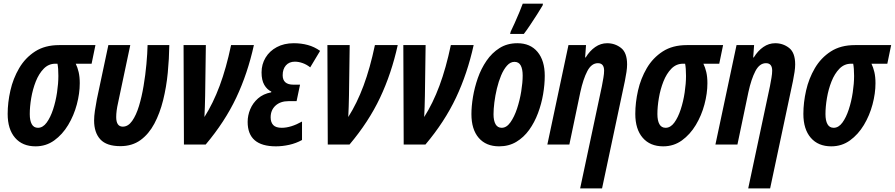

<svg xmlns="http://www.w3.org/2000/svg" viewBox="-20 -792 4903 1052"><path d="M174.8 9.8Q103 9.8 62.5 -37.1Q22 -84 22 -168Q22 -230 36.9 -295.9Q51.8 -361.8 85 -418.5Q118.2 -475.1 172.1 -510Q226.1 -544.9 304.2 -544.9H502.9L481.9 -442.9H395Q404.8 -422.9 410.9 -397Q417 -371.1 417 -335.9Q417 -280.3 400.9 -219.7Q384.8 -159.2 353.5 -107.2Q322.3 -55.2 277.3 -22.7Q232.4 9.8 174.8 9.8ZM188 -91.8Q214.8 -91.8 235.6 -120.1Q256.3 -148.4 270.8 -192.4Q285.2 -236.3 292.5 -285.4Q299.8 -334.5 299.8 -376Q299.8 -397.5 298.6 -414.1Q297.4 -430.7 294.9 -442.9H283.2Q246.1 -442.9 219.5 -415.5Q192.9 -388.2 176 -345.5Q159.2 -302.7 151.1 -255.1Q143.1 -207.5 143.1 -167Q143.1 -131.3 154.1 -111.6Q165 -91.8 188 -91.8Z M639.6 8.8Q564 8.8 529.8 -28.3Q495.6 -65.4 495.6 -131.8Q495.6 -155.3 500 -185.3Q504.4 -215.3 510.7 -248L573.7 -544.9H693.8L627 -229Q616.7 -184.1 616.7 -150.9Q616.7 -98.1 652.8 -98.1Q682.1 -98.1 704.1 -129.4Q726.1 -160.6 741.5 -211.2Q756.8 -261.7 766.8 -321.8Q776.9 -381.8 782.2 -440.4Q787.6 -499 788.6 -544.9H907.7Q906.7 -470.7 899.2 -392.8Q891.6 -314.9 873.8 -243.2Q856 -171.4 825.7 -114.5Q795.4 -57.6 749.8 -24.4Q704.1 8.8 639.6 8.8Z M987.8 0 985.8 -544.9H1107.9L1104 -267.1Q1103.5 -237.8 1102.5 -208Q1101.6 -178.2 1100.1 -150.9Q1147.9 -226.1 1183.8 -322.5Q1219.7 -418.9 1246.1 -544.9H1371.1Q1336.9 -389.2 1274.4 -256.8Q1211.9 -124.5 1106.9 0Z M1491.7 9.8Q1336.9 9.8 1336.9 -124Q1336.9 -159.7 1351.1 -193.6Q1365.2 -227.5 1393.8 -252.7Q1422.4 -277.8 1465.8 -286.1L1466.8 -290Q1442.9 -301.3 1428 -327.1Q1413.1 -353 1413.1 -395Q1413.1 -439.9 1435.1 -476.3Q1457 -512.7 1496.8 -533.9Q1536.6 -555.2 1589.8 -555.2Q1630.4 -555.2 1666.5 -545.4Q1702.6 -535.6 1733.9 -513.2L1679.7 -422.9Q1660.2 -438.5 1638.2 -446.3Q1616.2 -454.1 1595.7 -454.1Q1564.5 -454.1 1546.6 -433.8Q1528.8 -413.6 1528.8 -379.9Q1528.8 -328.1 1587.9 -328.1H1624L1605 -237.8H1561Q1516.6 -237.8 1489.7 -213.4Q1462.9 -189 1462.9 -148.9Q1462.9 -122.1 1477.1 -106.9Q1491.2 -91.8 1523.9 -91.8Q1573.7 -91.8 1634.8 -126V-24.9Q1602.1 -6.8 1564.7 1.5Q1527.3 9.8 1491.7 9.8Z M1775.9 0 1773.9 -544.9H1896L1892.1 -267.1Q1891.6 -237.8 1890.6 -208Q1889.6 -178.2 1888.2 -150.9Q1936 -226.1 1971.9 -322.5Q2007.8 -418.9 2034.2 -544.9H2159.2Q2125 -389.2 2062.5 -256.8Q2000 -124.5 1895 0Z M2191.9 0 2189.9 -544.9H2312L2308.1 -267.1Q2307.6 -237.8 2306.6 -208Q2305.7 -178.2 2304.2 -150.9Q2352.1 -226.1 2387.9 -322.5Q2423.8 -418.9 2450.2 -544.9H2575.2Q2541 -389.2 2478.5 -256.8Q2416 -124.5 2311 0Z M2714.8 9.8Q2643.1 9.8 2603 -36.6Q2563 -83 2563 -167Q2563 -209.5 2571.5 -261Q2580.1 -312.5 2598.1 -364.3Q2616.2 -416 2645.8 -459.2Q2675.3 -502.4 2717.3 -528.8Q2759.3 -555.2 2814.9 -555.2Q2885.7 -555.2 2925.3 -507.6Q2964.8 -460 2964.8 -377Q2964.8 -329.1 2955.8 -275.9Q2946.8 -222.7 2927.7 -171.9Q2908.7 -121.1 2879.2 -80.1Q2849.6 -39.1 2808.6 -14.6Q2767.6 9.8 2714.8 9.8ZM2729 -91.8Q2755.4 -91.8 2776.6 -121.6Q2797.9 -151.4 2813 -197Q2828.1 -242.7 2835.9 -291.3Q2843.8 -339.8 2843.8 -377.9Q2843.8 -414.1 2833 -433.6Q2822.3 -453.1 2798.8 -453.1Q2776.4 -453.1 2758.1 -432.6Q2739.7 -412.1 2725.8 -378.9Q2711.9 -345.7 2702.6 -306.9Q2693.4 -268.1 2688.7 -231Q2684.1 -193.8 2684.1 -166Q2684.1 -130.9 2695.3 -111.3Q2706.5 -91.8 2729 -91.8ZM2774.9 -606 2778.3 -619.1Q2786.6 -635.3 2800 -665.5Q2813.5 -695.8 2826.2 -726.1Q2838.9 -756.3 2844.2 -772H2955.1L2953.1 -762.2Q2942.4 -743.7 2923.1 -713.4Q2903.8 -683.1 2883.8 -653.3Q2863.8 -623.5 2850.1 -606Z M3158.7 240.2 3277.8 -319.8Q3282.2 -343.3 3286.1 -365.7Q3290 -388.2 3290 -404.8Q3290 -445.8 3255.9 -445.8Q3220.7 -445.8 3198 -402.3Q3175.3 -358.9 3159.7 -287.1L3099.6 0H2979L3094.7 -544.9H3190.9L3186 -477.1H3189Q3211.4 -513.7 3241.5 -534.4Q3271.5 -555.2 3306.6 -555.2Q3349.6 -555.2 3382.8 -529.3Q3416 -503.4 3416 -439Q3416 -420.9 3412.6 -397.9Q3409.2 -375 3403.8 -348.1L3278.8 240.2Z M3613.8 9.8Q3542 9.8 3501.5 -37.1Q3460.9 -84 3460.9 -168Q3460.9 -230 3475.8 -295.9Q3490.7 -361.8 3523.9 -418.5Q3557.1 -475.1 3611.1 -510Q3665 -544.9 3743.2 -544.9H3941.9L3920.9 -442.9H3834Q3843.8 -422.9 3849.9 -397Q3856 -371.1 3856 -335.9Q3856 -280.3 3839.8 -219.7Q3823.7 -159.2 3792.5 -107.2Q3761.2 -55.2 3716.3 -22.7Q3671.4 9.8 3613.8 9.8ZM3627 -91.8Q3653.8 -91.8 3674.6 -120.1Q3695.3 -148.4 3709.7 -192.4Q3724.1 -236.3 3731.4 -285.4Q3738.8 -334.5 3738.8 -376Q3738.8 -397.5 3737.5 -414.1Q3736.3 -430.7 3733.9 -442.9H3722.2Q3685.1 -442.9 3658.4 -415.5Q3631.8 -388.2 3615 -345.5Q3598.1 -302.7 3590.1 -255.1Q3582 -207.5 3582 -167Q3582 -131.3 3593 -111.6Q3604 -91.8 3627 -91.8Z M4079.6 240.2 4198.7 -319.8Q4203.1 -343.3 4207 -365.7Q4210.9 -388.2 4210.9 -404.8Q4210.9 -445.8 4176.8 -445.8Q4141.6 -445.8 4118.9 -402.3Q4096.2 -358.9 4080.6 -287.1L4020.5 0H3899.9L4015.6 -544.9H4111.8L4106.9 -477.1H4109.9Q4132.3 -513.7 4162.4 -534.4Q4192.4 -555.2 4227.5 -555.2Q4270.5 -555.2 4303.7 -529.3Q4336.9 -503.4 4336.9 -439Q4336.9 -420.9 4333.5 -397.9Q4330.1 -375 4324.7 -348.1L4199.7 240.2Z M4534.7 9.8Q4462.9 9.8 4422.4 -37.1Q4381.8 -84 4381.8 -168Q4381.8 -230 4396.7 -295.9Q4411.6 -361.8 4444.8 -418.5Q4478 -475.1 4532 -510Q4585.9 -544.9 4664.1 -544.9H4862.8L4841.8 -442.9H4754.9Q4764.6 -422.9 4770.8 -397Q4776.9 -371.1 4776.9 -335.9Q4776.9 -280.3 4760.7 -219.7Q4744.6 -159.2 4713.4 -107.2Q4682.1 -55.2 4637.2 -22.7Q4592.3 9.8 4534.7 9.8ZM4547.9 -91.8Q4574.7 -91.8 4595.5 -120.1Q4616.2 -148.4 4630.6 -192.4Q4645 -236.3 4652.3 -285.4Q4659.7 -334.5 4659.7 -376Q4659.7 -397.5 4658.4 -414.1Q4657.2 -430.7 4654.8 -442.9H4643.1Q4606 -442.9 4579.3 -415.5Q4552.7 -388.2 4535.9 -345.5Q4519 -302.7 4511 -255.1Q4502.9 -207.5 4502.9 -167Q4502.9 -131.3 4513.9 -111.6Q4524.9 -91.8 4547.9 -91.8Z"/></svg>

Font: Open Sans Condensed
Style: Bold Italic
Weight: 700
Width: 3
Italic angle: -12°
Designer: Monotype Design Team
Foundry: Monotype Imaging Inc.
Version: Version 3.003; ttfautohint (v1.8.4)